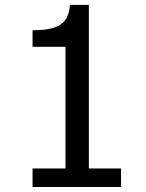

<svg xmlns="http://www.w3.org/2000/svg" viewBox="-20 -749 586 769"><path d="M464.8 -74.2H335.9V-729.5H260.3C258.3 -703.6 252 -683.1 241.2 -668.5C219.2 -639.2 179.2 -627.9 110.4 -627.9V-561.5H242.2V-74.2H110.4V0H464.8Z"/></svg>

Font: SG Kara SemiBold
Style: Regular
Weight: 400
Designer: Damoon Khanjanzadeh
Version: Version 1.000